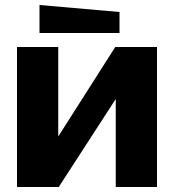

<svg xmlns="http://www.w3.org/2000/svg" viewBox="-20 -748 696 768"><path d="M608 0H443V-352L215 0H48V-560H213V-202L441 -560H608ZM458 -616H138V-728L458 -700Z"/></svg>

Font: Tektur
Style: Bold
Weight: 700
Designer: Adam Jagosz
Foundry: Adam Jagosz
Version: Version 1.005;gftools[0.9.30]